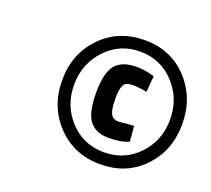

<svg xmlns="http://www.w3.org/2000/svg" viewBox="-100 -840 892 812"><g transform="rotate(20 346.0 -434.0)"><path d="M423 -155Q305 -155 228 -235.5Q151 -316 151 -435Q151 -554 228 -633.5Q305 -713 423 -713Q541 -713 616.5 -632Q692 -551 692 -432.5Q692 -314 616.5 -234.5Q541 -155 423 -155ZM267 -594.5Q205 -528 205 -434Q205 -340 266.5 -274Q328 -208 420.5 -208Q513 -208 575 -273.5Q637 -339 637 -433.5Q637 -528 575 -594.5Q513 -661 421 -661Q329 -661 267 -594.5ZM430 -595Q468 -595 509 -582L503 -510Q467 -517 437.5 -517Q408 -517 398.5 -499.5Q389 -482 389 -436.5Q389 -391 399 -371Q409 -351 435 -351L503 -357L509 -288Q477 -272 418.5 -272Q360 -272 332 -308.5Q304 -345 304 -434Q304 -523 333 -559Q362 -595 430 -595Z"/></g></svg>

Font: Titillium Web SemiBold
Style: Italic
Weight: 600
Italic angle: -13°
Version: Version 1.002;PS 57.000;hotconv 1.0.70;makeotf.lib2.5.55311